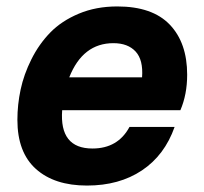

<svg xmlns="http://www.w3.org/2000/svg" viewBox="-20 -562 633 596"><path d="M344 -542Q453 -542 507 -485.5Q561 -429 561 -330Q561 -269 540 -220H173Q164 -101 267 -101Q346 -101 382 -168H522Q491 -80 420.5 -33Q350 14 250 14Q149 14 91.5 -37.5Q34 -89 34 -190Q34 -237 44 -284Q54 -331 77.5 -378Q101 -425 136 -461Q171 -497 224.5 -519.5Q278 -542 344 -542ZM195 -322H421Q425 -376 401 -402Q377 -428 332 -428Q237 -428 195 -322Z"/></svg>

Font: Nacelle Bold
Style: Italic
Weight: 700
Italic angle: -12°
Designer: Sora Sagano
Foundry: Sora Sagano
Version: Version 1.000;FEAKit 1.0